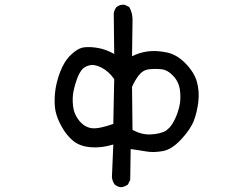

<svg xmlns="http://www.w3.org/2000/svg" viewBox="-20 -663 1040 820"><path d="M497.1 136.7Q481.4 134.8 469.7 125Q460 111.3 458 93.8L463.9 -45.9Q413.1 -30.3 367.2 -34.2Q321.3 -38.1 293 -61Q264.6 -84 243.7 -121.6Q222.7 -159.2 216.8 -190.4Q210.9 -221.7 214.8 -264.6Q218.8 -307.6 236.3 -354.5Q253.9 -401.4 283.7 -429.7Q313.5 -458 339.8 -460.9Q366.2 -463.9 399.4 -458Q432.6 -452.1 467.8 -432.6L465.8 -605.5Q467.8 -621.1 477.5 -632.8Q491.2 -644.5 512.7 -642.6L532.2 -632.8Q547.9 -605.5 545.9 -570.3L543.9 -422.9Q575.2 -438.5 610.4 -443.4Q645.5 -448.2 690.4 -439.5Q735.4 -430.7 772.9 -391.6Q810.5 -352.5 821.3 -312.5Q832 -272.5 827.1 -229.5Q822.3 -186.5 808.6 -149.4Q794.9 -112.3 754.4 -68.4Q713.9 -24.4 674.8 -17.6Q635.7 -10.7 605 -16.1Q574.2 -21.5 538.1 -26.4L536.1 105.5L526.4 125Q512.7 134.8 497.1 136.7ZM688.5 -104.5 704.1 -118.2Q717.8 -133.8 728.5 -157.2Q739.3 -180.7 746.1 -209Q752.9 -237.3 749 -274.4Q745.1 -311.5 720.7 -337.9Q696.3 -364.3 669.9 -367.2Q643.6 -370.1 617.2 -367.2Q590.8 -364.3 573.2 -341.8Q555.7 -319.3 543.9 -292L545.9 -108.4Q585 -86.9 624 -88.9Q663.1 -90.8 688.5 -104.5ZM463.9 -133.8 467.8 -325.2Q444.3 -358.4 414.1 -374Q383.8 -389.6 361.3 -383.8Q338.9 -377.9 328.1 -363.3Q317.4 -348.6 308.6 -325.2Q299.8 -301.8 293.9 -273.4Q288.1 -245.1 292 -210Q295.9 -174.8 318.4 -147.5Q340.8 -120.1 370.6 -115.7Q400.4 -111.3 463.9 -133.8Z"/></svg>

Font: NaikaiFont
Style: Regular-Lite
Weight: 400
Version: Version 1.67